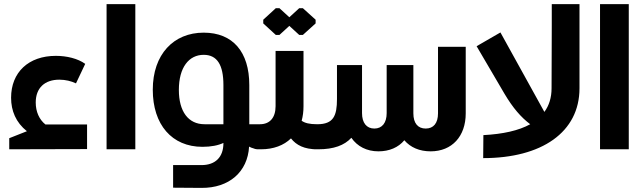

<svg xmlns="http://www.w3.org/2000/svg" viewBox="-20 -727 3137 935"><path d="M201 -121C171 -145 154 -183 154 -228C154 -299 198 -339 269 -339C299 -339 327 -332 350 -321L395 -416C359 -442 305 -455 252 -455C119 -455 34 -375 34 -251C34 -188 57 -131 111 -88L25 -54V0L404 -1V-121Z M499 -707V0H639V-707Z M1244 -122H1194V-313C1194 -474 1114 -568 972 -568C825 -568 724 -462 724 -290C724 -120 817 -12 966 -12C1008 -12 1043 -19 1068 -31V-30C1068 38 1029 77 961 77H823V187L961 188C1096 189 1186 110 1193 -13C1207 -5 1227 0 1244 0ZM976 -122C897 -122 851 -184 851 -289C851 -399 900 -460 972 -460C1038 -460 1068 -410 1068 -313V-122Z M1341 -557 1389 -601 1437 -557H1455L1517 -613V-631L1455 -687H1437L1389 -643L1341 -687H1323L1262 -631V-613L1323 -557ZM1449 -139C1455 -161 1458 -184 1458 -210V-479H1322V-210C1322 -154 1294 -122 1246 -122H1236C1199 -122 1162 -90 1162 -67C1162 -38 1199 0 1236 0H1251C1312 0 1362 -19 1397 -53C1423 -20 1462 0 1524 0V-122C1487 -122 1464 -128 1449 -139Z M2113 -499V-175C2113 -127 2091 -101 2053 -101C2015 -101 1993 -127 1993 -175V-176V-410H1863V-176C1863 -129 1841 -101 1803 -101C1765 -101 1743 -129 1743 -176V-410H1621V-245C1621 -163 1604 -122 1525 -122H1514C1477 -122 1440 -90 1440 -67C1440 -38 1477 0 1514 0H1530C1605 0 1657 -19 1691 -56C1720 -14 1766 10 1823 10C1876 10 1920 -9 1949 -44C1979 -9 2023 10 2077 10C2181 10 2248 -63 2248 -175V-499Z M2667 -707V-601L2666 -297C2666 -252 2654 -213 2631 -182L2417 -569L2301 -502L2437 -270C2478 -201 2517 -156 2562 -122C2506 -91 2429 -74 2334 -69L2333 43C2618 43 2802 -83 2802 -297V-707Z M2902 -707V0H3042V-707Z"/></svg>

Font: Hejaz SemiBold
Style: Regular
Weight: 600
Designer: Bandar Raffah (Arabic) and Santiago Orozco (Latin)
Foundry: Caramella and Typemade
Version: Version 1.010;hotconv 1.0.109;makeotfexe 2.5.65596